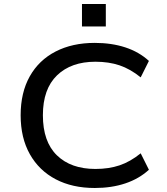

<svg xmlns="http://www.w3.org/2000/svg" viewBox="-20 -928 831 958"><path d="M453 10Q341 10 258 -33.5Q175 -77 129 -158.5Q83 -240 83 -353Q83 -466 128.5 -547Q174 -628 257.5 -671Q341 -714 453 -714Q537 -714 605.5 -691.5Q674 -669 723 -624L682 -542Q630 -584 576.5 -602Q523 -620 456 -620Q335 -620 264.5 -552Q194 -484 194 -353Q194 -221 264 -153Q334 -85 456 -85Q523 -85 576.5 -103Q630 -121 682 -163L723 -81Q674 -36 605.5 -13Q537 10 453 10ZM389 -796V-908H508V-796Z"/></svg>

Font: Nunito Sans 7pt SemiExpanded Medium
Style: Regular
Weight: 500
Width: 6
Designer: Vernon Adams
Foundry: Vernon Adams
Version: Version 3.101;gftools[0.9.27]